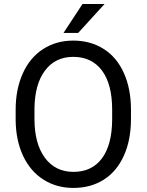

<svg xmlns="http://www.w3.org/2000/svg" viewBox="-20 -922 728 952"><path d="M629.4 -332.5V-377.4C629.4 -446.8 617.7 -507.6 594.2 -559.8C570.8 -612.1 537.4 -651.9 493.9 -679.4C450.4 -706.9 400.2 -720.7 343.3 -720.7C287.3 -720.7 237.5 -706.8 194.1 -679C150.6 -651.1 117 -611 93.3 -558.6C69.5 -506.2 57.6 -445.8 57.6 -377.4V-326.2C58.3 -259.1 70.6 -200.1 94.5 -149.2C118.4 -98.2 152 -59 195.3 -31.5C238.6 -4 288.2 9.8 344.2 9.8C401.5 9.8 451.7 -3.9 494.6 -31.2C537.6 -58.6 570.8 -98.2 594.2 -150.1C617.7 -202.1 629.4 -262.9 629.4 -332.5ZM536.1 -378.4V-325.7C535.2 -243.3 518.1 -180.1 484.9 -136C451.7 -91.9 404.8 -69.8 344.2 -69.8C284 -69.8 236.7 -93.2 202.4 -139.9C168.1 -186.6 150.9 -250.8 150.9 -332.5V-384.8C151.9 -464.8 169.4 -527.4 203.4 -572.5C237.4 -617.6 284 -640.1 343.3 -640.1C404.1 -640.1 451.5 -617.6 485.4 -572.5C519.2 -527.4 536.1 -462.7 536.1 -378.4ZM389.2 -902.3 294.9 -758.8H367.7L498.5 -902.3Z"/></svg>

Font: Roboto1
Style: rg
Weight: 400
Designer: Google
Version: Version 2.137; 2017